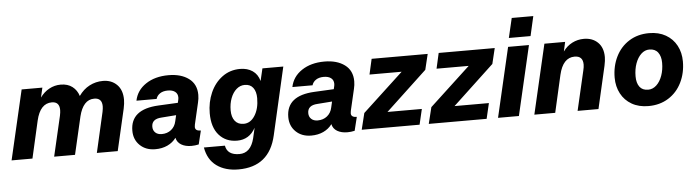

<svg xmlns="http://www.w3.org/2000/svg" viewBox="-55 -937 4983 1375"><g transform="rotate(-5 2436.5 -249.0)"><path d="M837 -363Q837 -336 829 -299L760 0H610L676 -289Q681 -314 681 -329Q681 -389 625 -389Q584 -389 557 -359Q530 -329 516 -272L453 0H303L370 -289Q375 -314 375 -329Q375 -389 320 -389Q236 -389 208 -268L147 0H-3L113 -500H262L246 -430Q273 -468 311.5 -489Q350 -510 394 -510Q445 -510 478 -484.5Q511 -459 524 -417Q556 -463 601 -486.5Q646 -510 698 -510Q759 -510 798 -471.5Q837 -433 837 -363Z M1327 -141Q1325 -129 1325 -124Q1325 -95 1366 -95L1342 3Q1315 9 1290 9Q1246 9 1216.5 -8.5Q1187 -26 1180 -59Q1156 -26 1117.5 -8Q1079 10 1030 10Q962 10 919.5 -31Q877 -72 877 -136Q877 -290 1079 -300L1219 -307L1223 -324Q1226 -336 1226 -345Q1226 -372 1207 -386.5Q1188 -401 1155 -401Q1121 -401 1099 -386.5Q1077 -372 1070 -348H925Q940 -422 1006 -466Q1072 -510 1169 -510Q1259 -510 1314.5 -469Q1370 -428 1370 -351Q1370 -324 1363 -296ZM1189 -177 1199 -220 1093 -212Q1022 -208 1022 -152Q1022 -126 1039 -110Q1056 -94 1085 -94Q1125 -94 1153 -116.5Q1181 -139 1189 -177Z M1844 -500H1994L1883 -15Q1833 206 1611 206Q1516 206 1454 161Q1392 116 1377 28H1528Q1540 97 1627 97Q1708 97 1734 -7L1751 -81Q1707 0 1619 0Q1538 0 1489 -55.5Q1440 -111 1440 -212Q1440 -292 1470 -360Q1500 -428 1555.5 -469Q1611 -510 1684 -510Q1736 -510 1773 -485Q1810 -460 1823 -411ZM1788 -291Q1788 -338 1767.5 -365.5Q1747 -393 1707 -393Q1674 -393 1647.5 -370Q1621 -347 1606 -307.5Q1591 -268 1591 -220Q1591 -172 1613 -144Q1635 -116 1676 -116Q1725 -116 1756.5 -165.5Q1788 -215 1788 -291Z M2448 -141Q2446 -129 2446 -124Q2446 -95 2487 -95L2463 3Q2436 9 2411 9Q2367 9 2337.5 -8.5Q2308 -26 2301 -59Q2277 -26 2238.5 -8Q2200 10 2151 10Q2083 10 2040.5 -31Q1998 -72 1998 -136Q1998 -290 2200 -300L2340 -307L2344 -324Q2347 -336 2347 -345Q2347 -372 2328 -386.5Q2309 -401 2276 -401Q2242 -401 2220 -386.5Q2198 -372 2191 -348H2046Q2061 -422 2127 -466Q2193 -510 2290 -510Q2380 -510 2435.5 -469Q2491 -428 2491 -351Q2491 -324 2484 -296ZM2310 -177 2320 -220 2214 -212Q2143 -208 2143 -152Q2143 -126 2160 -110Q2177 -94 2206 -94Q2246 -94 2274 -116.5Q2302 -139 2310 -177Z M2629 -500H3032L3005 -388L2709 -111H2956L2930 0H2514L2543 -118L2835 -389H2604Z M3111 -500H3514L3487 -388L3191 -111H3438L3412 0H2996L3025 -118L3317 -389H3086Z M3621 -563 3654 -704H3809L3777 -563ZM3610 -500H3760L3644 0H3494Z M4294 -367Q4294 -342 4286 -305L4216 0H4066L4132 -285Q4138 -309 4138 -327Q4138 -389 4078 -389Q3994 -389 3966 -268L3905 0H3755L3871 -500H4020L4005 -432Q4032 -470 4071 -490Q4110 -510 4155 -510Q4217 -510 4255.5 -472.5Q4294 -435 4294 -367Z M4351 -213Q4351 -296 4384.5 -364Q4418 -432 4480 -471Q4542 -510 4624 -510Q4693 -510 4743.5 -481Q4794 -452 4821 -401.5Q4848 -351 4848 -287Q4848 -204 4814.5 -136Q4781 -68 4719 -29Q4657 10 4575 10Q4506 10 4455.5 -19Q4405 -48 4378 -99Q4351 -150 4351 -213ZM4699 -290Q4699 -337 4678 -365Q4657 -393 4616 -393Q4583 -393 4557 -368.5Q4531 -344 4516 -302.5Q4501 -261 4501 -210Q4501 -162 4521.5 -134.5Q4542 -107 4583 -107Q4616 -107 4642.5 -131.5Q4669 -156 4684 -198Q4699 -240 4699 -290Z"/></g></svg>

Font: CBA Beacon Sans Extra Bold
Style: Italic
Weight: 800
Italic angle: -13°
Designer: Wei Huang
Foundry: Wei Huang
Version: Version 1.002